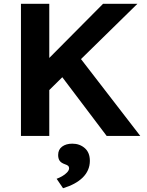

<svg xmlns="http://www.w3.org/2000/svg" viewBox="-20 -720 777 1017"><path d="M409 -407 723 0H545L310 -311L241 -243V0H91V-700H241V-413L526 -700H708ZM280 227Q294 222 309 213.5Q324 205 335 193.5Q346 182 346 171Q346 163 341 158.5Q336 154 324 150Q304 143 296 131.5Q288 120 288 101Q288 72 309 56.5Q330 41 363 41Q402 41 429 64.5Q456 88 456 132Q456 158 446 180.5Q436 203 417.5 221Q399 239 373 253Q347 267 314 277Z"/></svg>

Font: Mach SemiBold
Style: Regular
Weight: 600
Version: Version 1.002